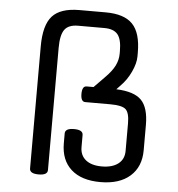

<svg xmlns="http://www.w3.org/2000/svg" viewBox="-53 -790 794 855"><g transform="rotate(5 343.5 -362.5)"><path d="M607 -256V-143Q607 -69 559.5 -27Q512 15 427 15Q342 15 296 -26.5Q250 -68 250 -143V-187Q250 -210 290 -210Q330 -210 330 -187V-133Q330 -96 355.5 -75.5Q381 -55 427 -55Q474 -55 500.5 -75.5Q527 -96 527 -133V-256Q527 -303 510.5 -318.5Q494 -334 441 -334H329Q309 -334 309 -369Q309 -404 329 -404H360L407 -452Q437 -482 450 -508Q463 -534 463 -562V-574Q463 -626 445 -648Q427 -670 385 -670H268Q225 -670 207.5 -646Q190 -622 190 -564V-18Q190 5 150 5Q110 5 110 -18V-564Q110 -659 146.5 -699.5Q183 -740 268 -740H385Q468 -740 505.5 -701Q543 -662 543 -574V-557Q543 -526 525 -487.5Q507 -449 479 -421L462 -403Q542 -400 574.5 -366.5Q607 -333 607 -256Z"/></g></svg>

Font: Offside
Style: Regular
Weight: 400
Designer: Eduardo Rodriguez Tunni
Foundry: Eduardo Rodriguez Tunni
Version: Version 1.002; ttfautohint (v1.8.4.7-5d5b);gftools[0.9.23]